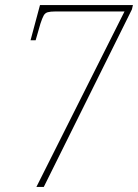

<svg xmlns="http://www.w3.org/2000/svg" viewBox="-20 -734 542 754"><path d="M123 0 469 -689H198Q178 -689 167.5 -686Q157 -683 151.5 -673Q146 -663 139 -642L120 -576H100L137 -714H502L498 -697L152 0Z"/></svg>

Font: Noto Serif Tamil SemiCondensed Thin
Style: Italic
Weight: 100
Width: 4
Italic angle: -12°
Designer: Indian Type Foundry, Tom Grace, and the Monotype Design Team
Foundry: Monotype Imaging Inc.
Version: Version 2.003; ttfautohint (v1.8.4.7-5d5b)